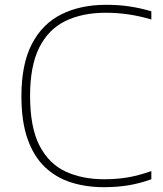

<svg xmlns="http://www.w3.org/2000/svg" viewBox="-20 -769 676 798"><path d="M412 9Q338 9 275.5 -10.8Q213 -30.5 166.8 -74.5Q120.5 -118.5 94.8 -191Q69 -263.5 69 -369Q69 -502.5 112.5 -586.2Q156 -670 235.2 -709.5Q314.5 -749 421 -749Q474.5 -749 519 -742.2Q563.5 -735.5 609 -722V-688Q564 -701.5 516.5 -708.8Q469 -716 420 -716Q322 -716 251.5 -681.5Q181 -647 143 -571Q105 -495 105 -371Q105 -240 144 -164.2Q183 -88.5 252.2 -56.2Q321.5 -24 413 -24Q462.5 -24 508 -31.2Q553.5 -38.5 609 -58V-24Q562.5 -7 514.8 1Q467 9 412 9Z"/></svg>

Font: Encode Sans SC Expanded Thin
Style: Regular
Weight: 250
Width: 7
Designer: Multiple Designers
Foundry: Impallari Type
Version: Version 3.002